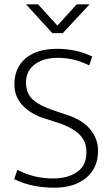

<svg xmlns="http://www.w3.org/2000/svg" viewBox="-20 -865 523 893"><path d="M246 -638Q289 -638 329 -629.5Q369 -621 409 -602L395 -561Q353 -581 318.5 -588.5Q284 -596 248 -596Q182 -596 141.5 -565.5Q101 -535 101 -481Q101 -431 132 -402.5Q163 -374 225 -353L296 -329Q365 -306 400.5 -262.5Q436 -219 436 -163Q436 -84 381 -38Q326 8 232 8Q184 8 137.5 -1Q91 -10 46 -32L61 -75Q102 -54 142.5 -44.5Q183 -35 228 -35Q295 -35 338.5 -65Q382 -95 382 -157Q382 -178 376 -197Q370 -216 355.5 -233Q341 -250 316 -265Q291 -280 253 -293L185 -315Q156 -324 131 -338.5Q106 -353 87 -372.5Q68 -392 57.5 -417Q47 -442 47 -473Q47 -549 99 -593.5Q151 -638 246 -638ZM101 -845H157L247 -746L337 -845H397L272 -711H223Z"/></svg>

Font: Ek Mukta ExtraLight
Style: Regular
Weight: 275
Designer: Girish Dalvi and Yashodeep Gholap
Foundry: Ek Type
Version: Version 2.538;PS 1.002;hotconv 16.6.51;makeotf.lib2.5.65220;